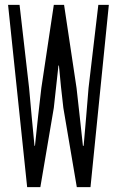

<svg xmlns="http://www.w3.org/2000/svg" viewBox="-20 -765 479 785"><path d="M13 -745 91 0H145L200 -324L219 -497H221C226 -441 232 -381 239 -324L294 0H350L425 -745H382L342 -405C336 -328 329 -249 322 -169H319C310 -249 302 -329 293 -405L242 -745H200L149 -405C140 -328 131 -249 123 -169H121C113 -249 106 -327 99 -405L60 -745Z"/></svg>

Font: 寒蝉无机体 CompactMedium
Style: Regular
Weight: 500
Width: 3
Designer: ChillTanhei {Warren2060}; 
Source Han Sans {Ryoko NISHIZUKA 西塚涼子 (kana, bopomofo & ideographs); Paul D. Hunt (Latin, Gre
Foundry: ChillType&Adobe
Version: Version 1.000;Glyphs 3.1.1 (3135)